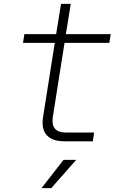

<svg xmlns="http://www.w3.org/2000/svg" viewBox="-20 -725 640 985"><path d="M311 0Q248 0 219.5 -32Q191 -64 201 -125L261 -505H98L105 -550H268L293 -705H343L318 -550H548L541 -505H311L251 -125Q239 -45 318 -45H463L456 0ZM193 240 306 95H371L243 240Z"/></svg>

Font: JetBrains Mono Thin
Style: Italic
Weight: 100
Italic angle: -9°
Monospace: yes
Designer: Philipp Nurullin, Konstantin Bulenkov
Foundry: JetBrains
Version: Version 2.305; ttfautohint (v1.8.4.7-5d5b)